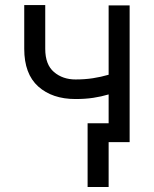

<svg xmlns="http://www.w3.org/2000/svg" viewBox="-20 -567 614 766"><path d="M497.2 -545.5V0H413.4V-190.3Q383.9 -181.5 351.9 -176.7Q320 -171.9 281.2 -171.9Q188.6 -171.9 132.6 -221.9Q76.7 -272 76.7 -372.2V-546.9H160.5V-372.2Q160.5 -309.3 195.3 -279.7Q230.1 -250 281.2 -250Q318.9 -250 350.9 -255Q382.8 -259.9 413.4 -268.8V-545.5ZM413.4 -75.3V179H329.5V-75.3Z"/></svg>

Font: Inter Alia
Style: Regular
Weight: 400
Designer: Rasmus Andersson (Latin, Greek, Cyrillic etc.) and Evan from Shavian.info (Shavian, old style figures)
Foundry: Shavian.info
Version: Version 0.001;git-37ab20767